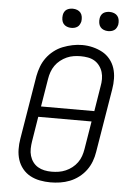

<svg xmlns="http://www.w3.org/2000/svg" viewBox="-62 -983 723 1037"><g transform="rotate(5 300.0 -464.5)"><path d="M251 8Q222 8 193.5 2.5Q165 -3 141 -16Q117 -29 99.5 -50.5Q82 -72 73.5 -98.5Q65 -125 64.5 -154.5Q64 -184 69 -213L126 -558Q131 -584 140.5 -609.5Q150 -635 166.5 -657.5Q183 -680 205.5 -697.5Q228 -715 253.5 -725Q279 -735 305.5 -740.5Q332 -746 358 -746Q388 -746 416 -739Q444 -732 468 -719Q492 -706 509.5 -684.5Q527 -663 535.5 -636.5Q544 -610 544.5 -580.5Q545 -551 540 -522L483 -177Q479 -151 469.5 -125.5Q460 -100 443.5 -77.5Q427 -55 404 -37.5Q381 -20 355.5 -10Q330 0 303.5 4Q277 8 251 8ZM165 -396H454L476 -532Q480 -552 480 -572Q480 -592 474.5 -610Q469 -628 457.5 -643.5Q446 -659 430 -668.5Q414 -678 394.5 -681.5Q375 -685 355 -685Q336 -685 317 -682Q298 -679 280 -671Q262 -663 245.5 -650Q229 -637 217.5 -620.5Q206 -604 199.5 -585.5Q193 -567 190 -548ZM252 -50Q272 -50 291 -53Q310 -56 328.5 -64Q347 -72 363 -84.5Q379 -97 391 -113.5Q403 -130 409.5 -149Q416 -168 419 -187L444 -339H155L133 -203Q130 -184 129.5 -164Q129 -144 134.5 -125.5Q140 -107 151 -92Q162 -77 178 -67.5Q194 -58 213 -54Q232 -50 252 -50ZM490 -833Q478 -833 466.5 -837.5Q455 -842 448 -851Q441 -860 439 -872.5Q437 -885 439 -898Q440 -906 444.5 -914.5Q449 -923 456.5 -928Q464 -933 473 -935Q482 -937 490 -937Q503 -937 514.5 -932.5Q526 -928 533 -919Q540 -910 542 -897.5Q544 -885 542 -872Q540 -864 535.5 -855.5Q531 -847 523.5 -842Q516 -837 507.5 -835Q499 -833 490 -833ZM290 -833Q278 -833 266.5 -837.5Q255 -842 248 -851Q241 -860 239 -872.5Q237 -885 239 -898Q240 -906 244.5 -914.5Q249 -923 256.5 -928Q264 -933 273 -935Q282 -937 290 -937Q303 -937 314.5 -932.5Q326 -928 333 -919Q340 -910 342 -897.5Q344 -885 342 -872Q340 -864 335.5 -855.5Q331 -847 323.5 -842Q316 -837 307.5 -835Q299 -833 290 -833Z"/></g></svg>

Font: Iosevka Slab Light Extended
Style: Italic
Weight: 300
Width: 7
Italic angle: -9°
Monospace: yes
Designer: Belleve Invis
Foundry: Belleve Invis
Version: Version 11.1.0; ttfautohint (v1.8.3)